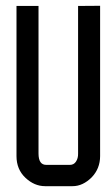

<svg xmlns="http://www.w3.org/2000/svg" viewBox="-20 -639 364 659"><path d="M112.2 -616.1V-112.2Q112.2 -72.6 139.3 -73.1H219.9Q233.2 -73.1 240.6 -84Q248.5 -95.8 248 -112.2V-616.1V-618.6H250.5L321.1 -619.1H323.6V-616.6V-103.3Q323.6 -60.3 294.5 -30.1Q279.6 -15.3 263.3 -7.7Q247 0 228.8 0H134.9Q97.8 0 67.2 -28.9Q36.6 -57.8 36.6 -103.3V-616.1V-618.6H39H109.7H112.2Z"/></svg>

Font: RIT Uroob
Style: 

Weight: 700
Designer: Hussain K H
Foundry: RIT
Version: 2.1.1